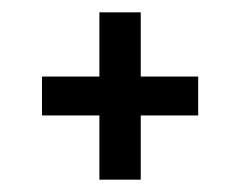

<svg xmlns="http://www.w3.org/2000/svg" viewBox="-20 -457 389 311"><path d="M141 -166V-270H48V-333H141V-437H208V-333H301V-270H208V-166Z"/></svg>

Font: Bricolage Grotesque 10pt Condensed Light
Style: Regular
Weight: 300
Width: 3
Designer: Mathieu Triay
Foundry: Atelier Triay
Version: Version 1.000; ttfautohint (v1.8.4.7-5d5b);gftools[0.9.32]